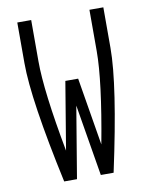

<svg xmlns="http://www.w3.org/2000/svg" viewBox="-83 -796 666 857"><g transform="rotate(-10 250.0 -367.5)"><path d="M138 0Q55 -384 55 -551V-735H118V-548Q118 -412 170 -134L221 -441H279L330 -134Q382 -412 382 -548V-735H445V-551Q445 -384 362 0H304L250 -324L196 0Z"/></g></svg>

Font: Iosevka SS01 Light
Style: Regular
Weight: 300
Monospace: yes
Designer: Belleve Invis
Foundry: Belleve Invis
Version: 2.3.3; ttfautohint (v1.8.3)